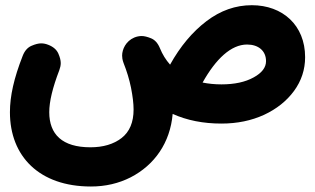

<svg xmlns="http://www.w3.org/2000/svg" viewBox="-20 -401 1192 727"><path d="M17.6 23.9C17.6 190.9 128.9 305.2 324.2 305.2C379.4 305.2 429.2 293.5 474.6 270.5C564.9 224.1 624.5 139.6 633.8 30.3C688 54.7 749.5 66.9 818.4 66.9C878.4 66.9 932.1 55.7 980 33.7C1027.3 11.7 1065.4 -18.6 1093.3 -56.6C1121.1 -94.7 1135.3 -137.2 1135.3 -184.6C1135.3 -305.2 1050.3 -381.3 933.6 -381.3C872.1 -381.3 814.9 -361.3 761.7 -320.8C708.5 -280.3 662.6 -225.6 624 -156.2C607.9 -174.3 595.2 -194.8 585.4 -218.8C577.6 -237.8 566.4 -250 552.2 -255.9C538.1 -261.7 525.9 -264.6 516.6 -264.6C507.3 -264.6 497.6 -262.7 488.3 -258.8C456.5 -245.1 442.4 -214.4 442.4 -190.4C442.4 -186.5 442.9 -182.6 443.4 -178.7C444.3 -173.3 445.8 -168 447.8 -162.6C460 -131.8 469.7 -100.6 476.1 -68.8C482.4 -36.6 485.8 -9.3 485.8 13.7C485.8 62 470.7 98.1 440.4 121.6C410.2 145 370.6 156.7 322.3 156.7C215.3 156.7 166.5 107.4 166.5 23.9C166.5 -16.6 179.2 -69.3 204.6 -135.3C208 -144.5 210 -153.3 210 -162.1C210 -172.4 207 -184.6 200.7 -198.7C194.3 -212.9 181.6 -224.1 162.6 -231.4C153.8 -234.9 145 -236.8 135.7 -236.8C126 -236.8 113.8 -233.9 99.1 -227.5C84.5 -221.2 73.2 -208.5 65.9 -189.5C32.7 -105 17.6 -37.1 17.6 23.9ZM915.5 -232.4C958 -232.4 987.3 -209 987.3 -169.4C987.3 -145.5 971.7 -125 940.4 -107.9C908.7 -90.3 868.2 -81.5 818.4 -81.5C793 -81.5 769 -84 747.1 -88.4C797.4 -178.2 855 -232.4 915.5 -232.4Z"/></svg>

Font: Mikhak ExtraBold
Style: Regular
Weight: 800
Designer: Amin Abedi
Version: Version 3.2